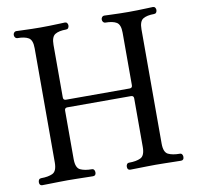

<svg xmlns="http://www.w3.org/2000/svg" viewBox="-80 -809 913 892"><g transform="rotate(-10 376.0 -363.0)"><path d="M49 0Q35 0 35 -16Q35 -23 38.5 -28Q42 -33 49 -33Q83 -33 103.5 -43Q124 -53 124 -94V-633Q124 -671 106 -682Q88 -693 53 -693Q47 -693 43 -698Q39 -703 39 -710Q39 -716 43 -721Q47 -726 53 -726Q59 -726 80.5 -725Q102 -724 127.5 -723.5Q153 -723 168 -723Q184 -723 209.5 -723.5Q235 -724 256.5 -725Q278 -726 283 -726Q290 -726 293.5 -721Q297 -716 297 -710Q297 -703 293.5 -698Q290 -693 283 -693Q249 -693 231 -682Q213 -671 213 -633V-385Q213 -372 226 -372H526Q539 -372 539 -385V-633Q539 -671 521 -682Q503 -693 468 -693Q462 -693 458 -698Q454 -703 454 -710Q454 -716 458 -721Q462 -726 468 -726Q473 -726 495 -725Q517 -724 542.5 -723.5Q568 -723 583 -723Q599 -723 624.5 -723.5Q650 -724 671.5 -725Q693 -726 698 -726Q705 -726 708.5 -721Q712 -716 712 -710Q712 -703 708.5 -698Q705 -693 698 -693Q664 -693 646 -682Q628 -671 628 -633V-94Q628 -53 648.5 -43Q669 -33 703 -33Q710 -33 713.5 -28Q717 -23 717 -16Q717 0 703 0Q697 0 674 -0.5Q651 -1 625 -1.5Q599 -2 583 -2Q568 -2 542 -1.5Q516 -1 493.5 -0.5Q471 0 464 0Q450 0 450 -16Q450 -23 453.5 -28Q457 -33 464 -33Q498 -33 518.5 -43Q539 -53 539 -94V-323Q539 -336 526 -336H226Q213 -336 213 -323V-94Q213 -53 233.5 -43Q254 -33 288 -33Q295 -33 298.5 -28Q302 -23 302 -16Q302 0 288 0Q282 0 259 -0.5Q236 -1 210 -1.5Q184 -2 168 -2Q153 -2 127 -1.5Q101 -1 78.5 -0.5Q56 0 49 0Z"/></g></svg>

Font: Zen Old Mincho
Style: Regular
Weight: 400
Designer: Yoshimichi Ohira
Foundry: Positype
Version: Version 1.001